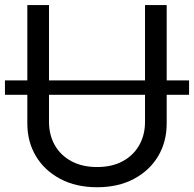

<svg xmlns="http://www.w3.org/2000/svg" viewBox="-23 -748 787 779"><path d="M744.1 -421.9V-363.3H-2.9V-421.9ZM565.4 -727.5H653.3V-247.1Q653.3 -172.4 618.4 -114Q583.5 -55.7 520 -22Q456.5 11.7 371.1 11.7Q285.6 11.7 221.9 -22Q158.2 -55.7 123 -114Q87.9 -172.4 87.9 -247.1V-727.5H175.8V-253.9Q175.8 -200.7 199.2 -159.2Q222.7 -117.7 266.6 -94Q310.5 -70.3 371.1 -70.3Q431.6 -70.3 475.1 -94Q518.6 -117.7 542 -159.2Q565.4 -200.7 565.4 -253.9Z"/></svg>

Font: GitLab Sans
Style: Regular
Weight: 400
Designer: Rasmus Andersson
Foundry: Modifications by GitLab B.V., manufactured by rsms
Version: Version 4.000;git-c8fb6b7